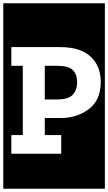

<svg xmlns="http://www.w3.org/2000/svg" viewBox="-30 -937 659 1170"><path d="M-10 213V-917H609V213ZM584 -438Q584 -536 521 -593Q458 -650 337 -650H39V-536H109V-114H39V0H343V-114H243V-218H343Q439 -218 511.5 -272.5Q584 -327 584 -438ZM440 -436Q440 -389 413.5 -360Q387 -331 318 -331H243V-536H320Q387 -536 413.5 -510Q440 -484 440 -436Z"/></svg>

Font: Zilla Slab Highlight
Style: Bold
Weight: 700
Designer: Typotheque Type Foundry
Foundry: Typotheque type foundry
Version: Version 1.1; 2017; ttfautohint (v1.6)